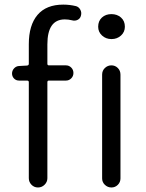

<svg xmlns="http://www.w3.org/2000/svg" viewBox="-20 -829 646 849"><path d="M99.6 -539.1Q107.4 -540 107.4 -546.9V-633.8Q107.4 -717.8 146 -763.2Q184.6 -808.6 259.8 -808.6Q288.1 -808.6 316.4 -801.8Q329.1 -797.9 335.4 -785.6Q341.8 -773.4 337.9 -759.8Q335 -747.1 323.2 -741.2Q311.5 -735.4 297.9 -739.3Q282.2 -743.2 266.6 -743.2Q189.5 -743.2 189.5 -632.8V-546.9Q189.5 -540 196.3 -540H271.5Q285.2 -540 294.9 -530.3Q304.7 -520.5 304.7 -506.3Q304.7 -492.2 294.9 -482.4Q285.2 -472.7 271.5 -472.7H196.3Q189.5 -472.7 189.5 -465.8V-41Q189.5 -24.4 177.2 -12.2Q165 0 147.9 0Q130.9 0 119.1 -12.2Q107.4 -24.4 107.4 -41V-465.8Q107.4 -472.7 99.6 -472.7H64.5Q50.8 -472.7 42 -481.9Q33.2 -491.2 33.2 -503.9Q33.2 -516.6 42 -526.4Q50.8 -536.1 63.5 -537.1ZM431.6 -40V-499Q431.6 -516.6 443.8 -528.3Q456.1 -540 472.7 -540Q489.3 -540 501 -528.3Q512.7 -516.6 512.7 -499V-40Q512.7 -23.4 501 -11.7Q489.3 0 472.7 0Q456.1 0 443.8 -11.7Q431.6 -23.4 431.6 -40ZM532.2 -710.9Q532.2 -687.5 515.1 -671.9Q498 -656.2 473.1 -656.2Q448.2 -656.2 431.2 -671.9Q414.1 -687.5 414.1 -710.9Q414.1 -736.3 430.7 -751.5Q447.3 -766.6 472.7 -766.6Q498 -766.6 515.1 -751.5Q532.2 -736.3 532.2 -710.9Z"/></svg>

Font: Gen Jyuu Gothic Normal
Style: Regular
Weight: 300
Designer: [Source Han Sans]
Ryoko NISHIZUKA  (kana & ideographs); Paul D. Hunt (Latin, Greek & Cyrillic); Wenlong ZHANG  (bopomofo
Version: Version 1.002.20150607